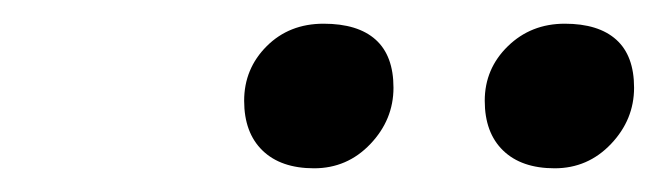

<svg xmlns="http://www.w3.org/2000/svg" viewBox="-20 -736 555 162"><path d="M515 -662Q515 -635 495.5 -614.5Q476 -594 448 -594Q420 -594 404.5 -609Q389 -624 389 -651Q389 -678 408.5 -697Q428 -716 456.5 -716Q485 -716 500 -702.5Q515 -689 515 -662ZM312 -662Q312 -635 292.5 -614.5Q273 -594 245 -594Q217 -594 201.5 -609Q186 -624 186 -651Q186 -678 205 -697Q224 -716 253 -716Q282 -716 297 -702.5Q312 -689 312 -662Z"/></svg>

Font: Crete Round
Style: Italic
Weight: 400
Designer: Veronika Burian
Foundry: TypeTogether
Version: Version 1.001; ttfautohint (v1.6)